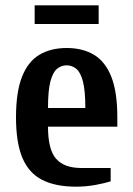

<svg xmlns="http://www.w3.org/2000/svg" viewBox="-20 -690 500 720"><path d="M265 10Q188 10 138 -15.5Q88 -41 64 -98Q40 -155 40 -250Q40 -345 62.5 -402Q85 -459 127.5 -484.5Q170 -510 230 -510Q290 -510 332.5 -484.5Q375 -459 397.5 -402Q420 -345 420 -250V-215H160Q160 -129 190.5 -94.5Q221 -60 285 -60H395V-10Q373 -3 338 3.5Q303 10 265 10ZM160 -285H300Q300 -350 291 -384.5Q282 -419 266 -432Q250 -445 230 -445Q210 -445 194 -432Q178 -419 169 -384.5Q160 -350 160 -285ZM110 -600V-670H350V-600Z"/></svg>

Font: Cuprum
Style: Regular
Weight: 400
Designer: Jovanny Lemonad
Foundry: Jovanny Lemonad
Version: Version 3.000